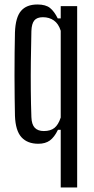

<svg xmlns="http://www.w3.org/2000/svg" viewBox="-20 -627 414 847"><path d="M247.9 200V-54.3H235.6Q219.8 -21.7 199.9 -7.2Q179.9 7.2 149.1 7.2Q101 7.2 74.8 -21.5Q48.5 -50.2 46 -115.7Q45.4 -148.3 44.7 -194.6Q44 -240.9 44 -292.6Q44 -344.4 44.5 -394.5Q45 -444.5 46 -484.7Q48.5 -550.7 72.8 -578.9Q97 -607.2 145.1 -607.2Q181.4 -607.2 200.4 -592.1Q219.4 -577 234.8 -545.7H247.9V-600H320.4V200ZM173.3 -48.9Q202.9 -48.9 220.1 -62.7Q237.4 -76.5 247.9 -108.6V-491.4Q238.1 -522.4 217.7 -536.7Q197.3 -551.1 169.3 -551.1Q143.1 -551.1 131.4 -536.8Q119.6 -522.5 118.5 -489.8Q116.8 -420 116.1 -355.3Q115.3 -290.5 115.9 -229.6Q116.4 -168.7 118.5 -110.2Q119.6 -77.9 133.4 -63.4Q147.2 -48.9 173.3 -48.9Z"/></svg>

Font: Big Shoulders Display SC Thin
Style: Regular
Weight: 100
Designer: Patric King
Foundry: XO Type Co
Version: Version 2.002